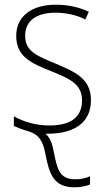

<svg xmlns="http://www.w3.org/2000/svg" viewBox="-20 -559 449 817"><path d="M297 238C328 238 351 231 363 226V191C349 198 325 204 302 204C234 204 224 164 209 88C203 55 195 29 174 10C291 12 367 -33 367 -133C367 -227 296 -254 215 -289C138 -321 87 -340 87 -407C87 -471 136 -505 216 -505C262 -505 310 -494 343 -476L358 -509C320 -527 272 -539 217 -539C112 -539 49 -487 49 -407C49 -317 113 -290 198 -256C277 -224 329 -201 329 -132C329 -65 287 -25 190 -25C135 -25 82 -40 39 -64V-23C54 -16 77 -7 99 -1C147 13 163 43 173 95C190 185 210 238 297 238Z"/></svg>

Font: Noto Sans SemiCondensed ExtraLight
Style: Regular
Weight: 200
Width: 4
Designer: Monotype Design Team
Foundry: Monotype Imaging Inc.
Version: Version 2.013